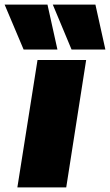

<svg xmlns="http://www.w3.org/2000/svg" viewBox="-83 -809 475 829"><path d="M203 0H-8L79 -550H289ZM19 -595 -63 -789H122L165 -595ZM226 -595 145 -789H329L372 -595Z"/></svg>

Font: Georama ExtraCondensed Thin Black
Style: Italic
Weight: 900
Italic angle: -9°
Version: Version 1.001